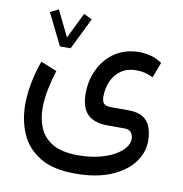

<svg xmlns="http://www.w3.org/2000/svg" viewBox="-83 -584 867 910"><g transform="rotate(10 350.5 -129.5)"><path d="M162.6 -334.5H213.9L288.6 -486.8L249 -506.3L188 -382.3L127.4 -506.3L87.4 -486.8ZM336.4 246.6Q439.9 246.6 510.3 216.6Q580.6 186.5 616.5 138.4Q652.3 90.3 652.3 36.1Q652.3 -1.5 641.8 -30.5Q631.3 -59.6 606 -76.2Q580.6 -92.8 535.6 -92.8H453.6Q425.3 -92.8 416 -103.3Q406.7 -113.8 406.7 -136.7Q406.7 -178.2 422.4 -212.2Q438 -246.1 467.5 -266.1Q497.1 -286.1 538.6 -286.1Q560.5 -286.1 580.6 -281.5Q600.6 -276.9 620.6 -266.6L648.4 -340.8Q620.1 -359.9 592 -366.7Q564 -373.5 538.6 -373.5Q488.3 -373.5 448.2 -355Q408.2 -336.4 379.9 -303.5Q351.6 -270.5 336.4 -227.8Q321.3 -185.1 321.3 -136.7Q321.3 -106 328.1 -81.5Q335 -57.1 350.1 -40Q365.2 -22.9 390.4 -13.9Q415.5 -4.9 451.7 -4.9H530.8Q555.2 -4.9 564.5 8.8Q573.7 22.5 573.7 38.1Q573.7 61 556.2 82.8Q538.6 104.5 506.8 121.6Q475.1 138.7 431.6 148.7Q388.2 158.7 336.4 158.7Q258.8 158.7 214.4 132.8Q169.9 106.9 151.1 63.5Q132.3 20 132.3 -32.7Q132.3 -77.1 142.1 -124.5Q151.9 -171.9 166 -216.8L88.4 -248Q69.8 -196.3 59.1 -141.8Q48.3 -87.4 48.3 -35.6Q48.3 41 76.4 105.2Q104.5 169.4 167.7 208Q231 246.6 336.4 246.6Z"/></g></svg>

Font: Vazirmatn RD NL
Style: Regular
Weight: 400
Designer: Saber Rastikerdar
Foundry: Saber Rastikerdar
Version: Version 32.101